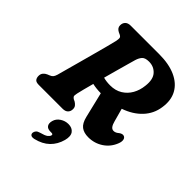

<svg xmlns="http://www.w3.org/2000/svg" viewBox="-266 -842 1257 1257"><g transform="rotate(45 362.5 -214.0)"><path d="M687 -101Q667 -48 621 -17.2Q575 13.5 518 13.5Q476.5 13.5 451.5 -5.5Q426.5 -24.5 415 -72L372.5 -248.5Q330 -249 294.5 -257Q284 -219 276 -187.5Q268 -156 264 -138Q258.5 -114 262.8 -107.5Q267 -101 275 -96L290.5 -88.5Q303 -80.5 310.2 -71Q317.5 -61.5 317.5 -46.5Q317.5 -25.5 304.8 -12.8Q292 0 267.5 0H47Q21 0 12.2 -11.5Q3.5 -23 3.5 -40.5Q3.5 -58.5 13.2 -70.2Q23 -82 37 -88L54 -95Q66.5 -100 73.5 -108Q80.5 -116 86 -134Q92 -156.5 103.8 -199Q115.5 -241.5 129.8 -293.8Q144 -346 158.2 -398.5Q172.5 -451 183.8 -494Q195 -537 200.5 -560.5Q205 -581 203.5 -591Q202 -601 188.5 -607.5L172.5 -615Q146.5 -628.5 147 -652.5Q147 -674 160 -687Q173 -700 198 -700H461Q552 -700 614 -672Q676 -644 704.2 -592.5Q732.5 -541 721.5 -469.5Q712 -401 664.8 -350.5Q617.5 -300 541 -273.5L566 -182.5Q572 -159 581.5 -146Q591 -133 606 -133Q616 -133 625 -137.5Q634 -142 642.5 -149.5Q649 -154.5 658.5 -157.8Q668 -161 676.5 -157.5Q689 -152.5 692 -137.2Q695 -122 687 -101ZM378 -561Q372.5 -542.5 362.8 -507.2Q353 -472 340.5 -427.2Q328 -382.5 315.5 -336Q343.5 -328 379 -328Q427.5 -328 462.8 -349.8Q498 -371.5 518.8 -408.2Q539.5 -445 544 -490Q552 -554.5 523.5 -586.5Q495 -618.5 449.5 -618.5Q414.5 -618.5 400.2 -603Q386 -587.5 378 -561ZM317.5 162.5Q290 162.5 279.5 147Q269 131.5 276 105.5Q283.5 77.5 309.5 60.5Q335.5 43.5 365.5 43.5Q400.5 43.5 417.5 66.2Q434.5 89 423 133Q408.5 186.5 372.2 221.5Q336 256.5 277 270.5Q256.5 275 247.5 268.5Q238.5 262 239.5 249.5Q240.5 238.5 248.5 229.2Q256.5 220 273.5 215.5Q309.5 206 322.8 196Q336 186 339 175Q342.5 162.5 327 162.5Z"/></g></svg>

Font: Fraunces 72pt SuperSoft
Style: Bold Italic
Weight: 700
Italic angle: -16°
Version: Version 1.000;[0bf87f6ff]